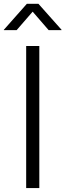

<svg xmlns="http://www.w3.org/2000/svg" viewBox="-49 -963 335 983"><path d="M152.3 -727.5V0H85V-727.5ZM36.1 -808.6H-29.3V-810.5L88.4 -943.4H147.9L266.1 -810.5V-808.6H200.2L118.2 -903.3Z"/></svg>

Font: Inter 24pt Light
Style: Regular
Weight: 300
Designer: Rasmus Andersson
Foundry: rsms
Version: Version 4.001;git-66647c0bb